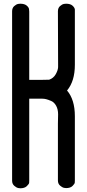

<svg xmlns="http://www.w3.org/2000/svg" viewBox="-20 -815 467 1031"><path d="M291 -754Q291 -772 302 -782Q313 -792 324 -794L335 -795Q358 -795 369.5 -784.5Q381 -774 382 -764V-753V-693V-601V-596V-480V-467Q382 -379 340 -329Q382 -280 382 -191V-190V-71V93V154Q382 159 381.5 165.5Q381 172 369.5 183.5Q358 195 335 195Q330 195 322.5 193.5Q315 192 303 182Q291 172 291 154V-32V-86V-105V-151Q291 -160 291.5 -176Q292 -192 292 -201Q292 -228 281.5 -247Q271 -266 254.5 -273Q238 -280 227.5 -282.5Q217 -285 208 -285H137V-128V-16V-11V51V94V155Q137 160 136.5 166.5Q136 173 124 184.5Q112 196 89 196Q84 196 76.5 194.5Q69 193 57 183Q45 173 45 155V120V94V-11V-137V-243V-356V-461V-594V-693V-754Q45 -772 56 -782Q67 -792 78 -794L89 -795Q112 -795 124 -784.5Q136 -774 136 -764L137 -753V-693V-594V-386H195Q235 -387 244 -387Q267 -395 279 -416Q291 -437 292 -454V-472Z"/></svg>

Font: Soda Fountain
Style: Regular
Weight: 400
Version: Version 1.0